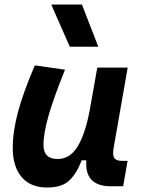

<svg xmlns="http://www.w3.org/2000/svg" viewBox="-20 -815 626 845"><path d="M287.1 -609.4 205.6 -794.9H340.8L412.6 -609.4ZM187 10.3Q114.7 10.3 75.4 -35.6Q36.1 -81.5 36.1 -164.6Q36.1 -235.8 59.1 -321.8Q82 -407.7 133.3 -527.3L266.1 -508.3Q216.8 -386.2 194.1 -307.6Q171.4 -229 171.4 -176.8Q171.4 -115.2 233.4 -115.2Q287.6 -115.2 321 -169.4Q354.5 -223.6 374 -325.7V-325.2L408.2 -517.6H542L480.5 -166.5Q478 -152.3 478 -142.1Q478 -127 482.9 -119.6Q491.2 -106.9 518.1 -106.9H541.5L522 4.9H468.8Q359.4 4.9 359.4 -94.2Q359.4 -101.6 359.9 -109.4H339.4Q318.4 -53.2 285.9 -21.5Q253.4 10.3 187 10.3Z"/></svg>

Font: CaskaydiaCove NFP
Style: Bold Italic
Weight: 700
Italic angle: -10°
Designer: Aaron Bell
Foundry: Saja Typeworks
Version: Version 2111.001; VTT 6.35;Nerd Fonts 3.1.1